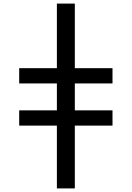

<svg xmlns="http://www.w3.org/2000/svg" viewBox="-20 -830 734 1070"><path d="M87 -130V-215H297V-365H87V-450H297V-810H397V-450H607V-365H397V-215H607V-130H397V220H297V-130Z"/></svg>

Font: M PLUS 1p Medium
Style: Regular
Weight: 500
Version: Version 1.062